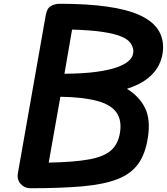

<svg xmlns="http://www.w3.org/2000/svg" viewBox="-20 -999 886 1019"><path d="M845 -733.5Q842.5 -694 824 -655.2Q805.5 -616.5 764.8 -583.5Q724 -550.5 653.5 -527.5Q717 -489.5 748.5 -428.5Q780 -367.5 765 -269.5Q752 -183.5 714.2 -130.2Q676.5 -77 604.8 -48.8Q533 -20.5 419.2 -10.2Q305.5 0 140 0Q110.5 0 89.8 -22.8Q69 -45.5 75 -80L222.5 -917Q229 -955 250 -967Q271 -979 297 -979Q587.5 -979 720.5 -919Q853.5 -859 845 -733.5ZM238.5 -136Q373 -138.5 452.5 -153Q532 -167.5 569.8 -201.2Q607.5 -235 617 -296Q627 -361.5 597.8 -402.5Q568.5 -443.5 495.5 -463.5Q422.5 -483.5 300.5 -485.5ZM322 -607.5Q425.5 -608.5 493.2 -618Q561 -627.5 601 -642Q641 -656.5 660 -673Q679 -689.5 684 -705.5Q689 -721.5 687.5 -733.5Q684.5 -754 671.2 -772.2Q658 -790.5 624 -805Q590 -819.5 527.2 -829.2Q464.5 -839 362.5 -842Z"/></svg>

Font: Edu QLD Hand
Style: Regular
Weight: 400
Designer: Tina and Corey Anderson, Eben Sorkin
Foundry: Sorkin Type Co.
Version: Version 2.000